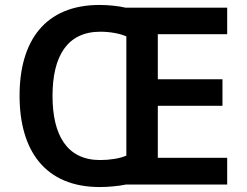

<svg xmlns="http://www.w3.org/2000/svg" viewBox="-20 -745 996 775"><path d="M382 -725C162 -725 59 -580 59 -359C59 -137 162 10 383 10C417 10 459 6 488 0H897V-108H617V-318H878V-425H617V-607H897V-714H487C458 -721 416 -725 382 -725ZM385 -617C423 -617 464 -610 490 -598V-117C464 -105 422 -99 384 -99C252 -99 192 -197 192 -358C192 -519 252 -617 385 -617Z"/></svg>

Font: Noto Sans Sinhala SemiBold
Style: Regular
Weight: 600
Designer: Jelle Bosma - Monotype Design Team
Foundry: Monotype Imaging Inc.
Version: Version 2.006